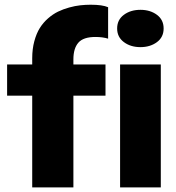

<svg xmlns="http://www.w3.org/2000/svg" viewBox="-20 -809 760 829"><path d="M119.1 0V-396H10.7V-530.8H119.1V-557.1Q119.1 -597.7 128.2 -631.1Q137.2 -664.6 151.9 -688Q166.5 -711.4 187.5 -729.7Q208.5 -748 230.7 -758.8Q252.9 -769.5 278.6 -776.6Q304.2 -783.7 326.4 -786.1Q348.6 -788.6 371.6 -788.6Q422.4 -788.6 446.8 -777.8V-642.1Q423.3 -649.4 392.1 -649.4Q339.8 -649.4 318.4 -624.8Q296.9 -600.1 296.9 -552.7V-530.8H435.5V-396H296.9V0ZM586.4 -605.5Q543.9 -605.5 514.9 -627.2Q485.8 -648.9 485.8 -686Q485.8 -723.6 514.9 -745.1Q543.9 -766.6 586.4 -766.6Q628.4 -766.6 657.5 -745.1Q686.5 -723.6 686.5 -686Q686.5 -648.4 657.5 -627Q628.4 -605.5 586.4 -605.5ZM498.5 0V-530.8H674.3V0Z"/></svg>

Font: Epilogue ExtraBold
Style: Regular
Weight: 800
Designer: Tyler Finck
Foundry: Etcetera Type Co
Version: Version 2.112